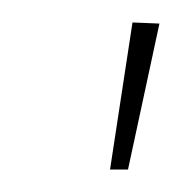

<svg xmlns="http://www.w3.org/2000/svg" viewBox="-20 -754 162 171"><path d="M98 -734 122 -733 94 -603H78Z"/></svg>

Font: Fira Sans Extra Condensed Thin
Style: Italic
Weight: 250
Width: 3
Italic angle: -8°
Designer: Carrois Corporate & Edenspiekermann AG
Foundry: Carrois Corporate GbR & Edenspiekermann AG
Version: Version 4.203